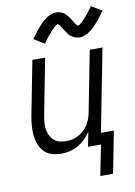

<svg xmlns="http://www.w3.org/2000/svg" viewBox="-101 -832 751 1068"><g transform="rotate(-10 275.0 -298.0)"><path d="M202 -606 142 -643Q155 -661 166.5 -675.5Q178 -690 188.5 -702.5Q199 -715 209 -724.5Q219 -734 233 -744.5Q247 -755 262 -761Q277 -767 292 -767Q297 -767 302.5 -766.5Q308 -766 312 -764.5Q316 -763 320.5 -761Q325 -759 330 -757Q335 -755 338 -752Q341 -749 344.5 -746Q348 -743 351.5 -739.5Q355 -736 357.5 -732Q360 -728 363 -724Q366 -720 368 -716.5Q370 -713 372.5 -709.5Q375 -706 378 -701Q381 -696 383.5 -691.5Q386 -687 388.5 -683.5Q391 -680 395.5 -678Q400 -676 399 -672Q400 -672 404 -674Q408 -676 411.5 -678.5Q415 -681 419.5 -684.5Q424 -688 425.5 -690Q427 -692 429 -694Q431 -696 433.5 -698.5Q436 -701 438.5 -703.5Q441 -706 443 -708.5Q445 -711 447.5 -714Q450 -717 453.5 -720.5Q457 -724 459.5 -727.5Q462 -731 464.5 -734.5Q467 -738 470.5 -742Q474 -746 477 -750.5Q480 -755 483 -759.5Q486 -764 489 -768L549 -732Q536 -714 524.5 -699Q513 -684 502.5 -672Q492 -660 482 -650Q472 -640 458 -630Q444 -620 429 -613.5Q414 -607 399 -607Q394 -607 388.5 -608Q383 -609 379 -610Q375 -611 370 -613Q365 -615 360.5 -617.5Q356 -620 352.5 -622.5Q349 -625 345.5 -628Q342 -631 339 -635Q336 -639 333.5 -643Q331 -647 328 -650.5Q325 -654 323 -658Q321 -662 318.5 -665Q316 -668 313 -673Q310 -678 307 -682.5Q304 -687 302 -690.5Q300 -694 295.5 -696.5Q291 -699 291 -703Q290 -702 286.5 -700Q283 -698 279.5 -695.5Q276 -693 271.5 -689.5Q267 -686 265 -684Q263 -682 261.5 -680Q260 -678 257.5 -676Q255 -674 252.5 -671.5Q250 -669 248 -666Q246 -663 243.5 -660Q241 -657 237.5 -654Q234 -651 231.5 -647.5Q229 -644 226 -640Q223 -636 220 -632Q217 -628 214 -624Q211 -620 208 -615.5Q205 -611 202 -606ZM377 172 411 0H338L354 -83Q340 -61 321 -42.5Q302 -24 280 -11.5Q258 1 233 6.5Q208 12 184 12Q157 12 131.5 4Q106 -4 88.5 -22.5Q71 -41 62 -65.5Q53 -90 50.5 -117Q48 -144 50.5 -171.5Q53 -199 58 -227L117 -530H189L128 -215Q124 -195 122.5 -175.5Q121 -156 123.5 -137.5Q126 -119 134 -102.5Q142 -86 155 -74Q168 -62 186 -57Q204 -52 224 -52Q241 -52 258.5 -55.5Q276 -59 293 -68Q310 -77 324 -90Q338 -103 348 -118.5Q358 -134 364.5 -151.5Q371 -169 374 -186L441 -530H513L422 -64H495L449 172Z"/></g></svg>

Font: Lode
Style: Italic
Weight: 400
Italic angle: -11°
Monospace: yes
Designer: Belleve Invis
Foundry: Belleve Invis
Version: Version 29.2.0; ttfautohint (v1.8.3)